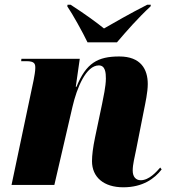

<svg xmlns="http://www.w3.org/2000/svg" viewBox="-20 -786 722 816"><path d="M352 -606H477C518 -654 565 -708 620 -759L621 -766H606C533 -729 462 -688 422 -665C391 -690 345 -724 280 -766H267L266 -759C288 -727 332 -648 352 -606ZM504 10C587 10 637 -27 667 -66L661 -74C645 -56 614 -20 578 -20C558 -20 544 -34 544 -61C544 -88 552 -116 559 -152L591 -314C598 -349 608 -394 608 -429C608 -491 579 -546 487 -546C395 -546 346 -518 305 -417H302L319 -536H71L70 -526H92C128 -526 130 -514 130 -497C130 -483 126 -462 123 -446L29 0H211L288 -332C307 -414 346 -508 400 -508C428 -508 430 -476 430 -452C430 -420 419 -370 414 -345L384 -202C375 -159 371 -126 371 -101C371 -33 421 10 504 10Z"/></svg>

Font: Noto Serif Display SemiCondensed Black
Style: Italic
Weight: 900
Width: 4
Italic angle: -12°
Designer: Monotype Design Team
Foundry: Monotype Imaging Inc.
Version: Version 2.009